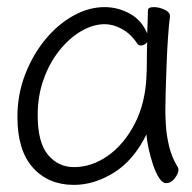

<svg xmlns="http://www.w3.org/2000/svg" viewBox="-20 -504 540 540"><path d="M458 -457Q455 -435 452.5 -398.5Q450 -362 448.5 -321.5Q447 -281 446 -246Q445 -211 445 -193Q445 -180 446.5 -152.5Q448 -125 455.5 -93Q463 -61 480 -34Q482 -30 482 -27Q482 -16 471.5 -2.5Q461 11 447 11Q437 11 427.5 -3.5Q418 -18 410.5 -40.5Q403 -63 398 -86Q393 -109 392 -126Q356 -53 300.5 -18.5Q245 16 188 16Q116 16 72.5 -32.5Q29 -81 29 -175Q29 -238 50.5 -294Q72 -350 107.5 -393Q143 -436 186.5 -460Q230 -484 274 -484Q311 -484 344.5 -466Q378 -448 394 -410Q395 -433 395.5 -450.5Q396 -468 396 -475Q396 -484 413 -484Q427 -484 442.5 -477Q458 -470 458 -459ZM394 -386Q392 -382 386.5 -379Q381 -376 376 -376Q370 -376 367 -380Q348 -409 323 -422.5Q298 -436 275 -436Q242 -436 208.5 -416.5Q175 -397 147 -362Q119 -327 102.5 -280.5Q86 -234 86 -180Q86 -103 115 -68.5Q144 -34 188 -34Q238 -34 283.5 -66Q329 -98 359 -156Q389 -214 392 -291Q393 -306 393 -333.5Q393 -361 394 -386Z"/></svg>

Font: Moon Stars Kai T HW Light
Style: Regular
Weight: 300
Designer: GuiWonder
Version: Version 1.101